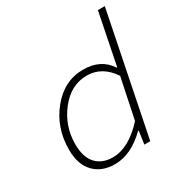

<svg xmlns="http://www.w3.org/2000/svg" viewBox="-170 -847 940 988"><g transform="rotate(-30 300.0 -353.5)"><path d="M231 12Q153 12 107.5 -35.5Q62 -83 62 -171Q62 -301 140 -396.5Q218 -492 330 -492Q435 -492 485 -415H489L508 -510L550 -719H591L446 0H411L422 -77H418Q327 12 231 12ZM239 -24Q334 -24 430 -129L480 -369Q422 -456 331 -456Q237 -456 170.5 -371.5Q104 -287 104 -179Q104 -102 140 -63Q176 -24 239 -24Z"/></g></svg>

Font: TypoPRO Source Code Pro
Style: Italic
Weight: 300
Italic angle: -11°
Monospace: yes
Designer: Paul D. Hunt, Teo Tuominen
Foundry: Adobe Systems Incorporated
Version: Version 1.030;PS 1.0;hotconv 1.0.84;makeotf.lib2.5.63406